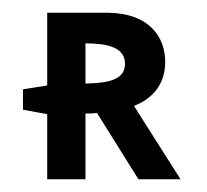

<svg xmlns="http://www.w3.org/2000/svg" viewBox="-20 -281 324 301"><path d="M54 -261V-147L16 -141V-109L54 -102V0H114V-103C120 -103 125 -103 132 -104L197 0H263L190 -115C216 -125 239 -146 239 -184C239 -223 214 -260 150 -261ZM114 -150V-213C148 -213 176 -207 176 -181C176 -153 143 -151 114 -150Z"/></svg>

Font: Hussar Tani
Style: Dwa
Weight: 700
Foundry: Cannot Into Space Fonts
Version: Version 0.92